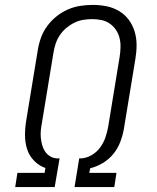

<svg xmlns="http://www.w3.org/2000/svg" viewBox="-20 -763 640 783"><path d="M42 0 51 -58H162L165 -78Q139 -87 119 -107.5Q99 -128 90.5 -155Q82 -182 82 -212Q82 -242 87 -272L134 -558Q138 -584 147 -609Q156 -634 172 -656Q188 -678 209.5 -695.5Q231 -713 256 -724Q281 -735 307 -739Q333 -743 358 -743Q387 -743 414.5 -737.5Q442 -732 465.5 -718Q489 -704 505 -682.5Q521 -661 529 -634.5Q537 -608 537 -579.5Q537 -551 532 -522L485 -236Q480 -209 470 -183Q460 -157 442 -135Q424 -113 399 -98Q374 -83 348 -77L344 -58H455L446 0H284L303 -117H310Q332 -118 353 -130Q374 -142 388 -161Q402 -180 409.5 -201.5Q417 -223 421 -245L468 -532Q471 -551 471.5 -570.5Q472 -590 467.5 -608Q463 -626 453 -641Q443 -656 428 -666.5Q413 -677 394.5 -681Q376 -685 357 -685Q338 -685 319.5 -682Q301 -679 283.5 -670.5Q266 -662 250.5 -649Q235 -636 224 -619.5Q213 -603 207 -585Q201 -567 198 -548L151 -262Q148 -247 146.5 -231.5Q145 -216 146.5 -201Q148 -186 152 -171.5Q156 -157 164 -145Q172 -133 184.5 -125.5Q197 -118 212 -117H223L203 0Z"/></svg>

Font: Iosevka Slab LtExObl
Style: Regular
Weight: 300
Width: 7
Italic angle: -9°
Monospace: yes
Designer: Belleve Invis
Foundry: Belleve Invis
Version: Version 11.1.0; ttfautohint (v1.8.3)